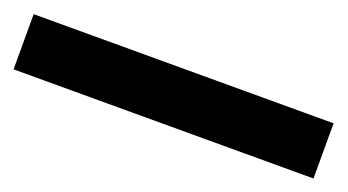

<svg xmlns="http://www.w3.org/2000/svg" viewBox="-26 -29 645 356"><g transform="rotate(20 296.0 149.5)"><path d="M0 95.2H591.8V204.1H0Z"/></g></svg>

Font: Montserrat-Arabic ExtraBold
Style: Regular
Weight: 800
Designer: Mohamed Gaber
Foundry: Kief Type Foundry
Version: Version 5.008;PS 005.008;hotconv 1.0.88;makeotf.lib2.5.64775